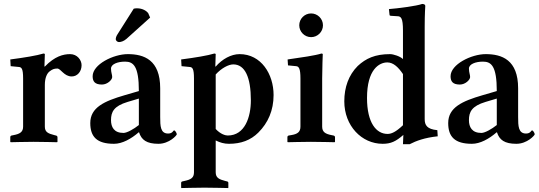

<svg xmlns="http://www.w3.org/2000/svg" viewBox="-20 -718 2729 972"><path d="M207 -381H205L207 -444C207 -446 202 -447 200 -447C168 -437 102 -426 32 -417L34 -383L75 -379C89 -378 97 -371 97 -321V-77C97 -50 81 -40 49 -34L39 -32C35 -31 32 -29 32 -23V0L34 2C34 2 114 0 150 0C189 0 269 2 269 2L271 0V-23C271 -29 267 -31 263 -32L255 -34C224 -42 207 -49 207 -77V-288C207 -324 218 -348 233 -358C245 -367 254 -371 270 -371C288 -371 304 -331 343 -331C372 -331 393 -356 393 -388C393 -414 371 -444 335 -444C300 -444 257 -433 207 -381Z M682 -48H684C696 -10 722 10 782 10C837 10 875 -33 875 -38C875 -45 866 -58 862 -58C856 -58 855 -42 831 -42C792 -42 791 -80 791 -126V-271C791 -415 709 -444 627 -444C554 -444 449 -392 449 -332C449 -306 460 -290 496 -290C524 -290 548 -314 548 -328C548 -340 542 -351 542 -371C542 -393 575 -406 613 -406C655 -406 683 -384 683 -257L611 -236C508 -206 437 -174 437 -95C437 -26 470 10 557 10C599 10 644 -15 682 -48ZM683 -85C658 -65 623 -45 605 -45C557 -45 542 -75 542 -110C542 -151 556 -181 626 -202L683 -219ZM657 -674 574 -543C568 -534 566 -525 566 -519C566 -513 574 -505 582 -505C592 -505 606 -509 620 -521L740 -629L730 -652C722 -662 703 -676 673 -676C668 -676 660 -675 657 -674Z M1072 -381H1070L1072 -444C1072 -446 1067 -447 1065 -447C1033 -437 967 -426 897 -417L899 -383L940 -379C954 -378 962 -371 962 -321V154C962 182 947 191 914 198L905 200C900 201 897 203 897 208V232L899 234C899 234 979 232 1015 232C1054 232 1135 234 1135 234L1136 232V208C1136 203 1133 201 1128 200L1120 198C1089 190 1072 182 1072 154V-7C1094 4 1115 10 1139 10C1200 10 1249 -8 1288 -47C1337 -96 1365 -159 1365 -237C1365 -343 1302 -444 1193 -444C1150 -444 1105 -419 1072 -381ZM1072 -341C1101 -373 1137 -392 1161 -392C1220 -392 1250 -327 1250 -210C1250 -126 1220 -32 1133 -32C1122 -32 1097 -38 1072 -65Z M1611 -321C1611 -371 1614 -444 1614 -444C1614 -446 1609 -447 1607 -447C1576 -437 1506 -427 1436 -417L1438 -387L1479 -383C1493 -382 1501 -371 1501 -321V-77C1501 -49 1485 -39 1454 -34L1442 -32C1438 -31 1435 -29 1435 -23V0L1437 2C1437 2 1518 0 1554 0C1593 0 1674 2 1674 2L1676 0V-23C1676 -29 1672 -31 1668 -32L1658 -34C1628 -40 1611 -49 1611 -77ZM1495 -590C1495 -557 1522 -530 1555 -530C1588 -530 1615 -557 1615 -590C1615 -623 1588 -650 1555 -650C1522 -650 1495 -623 1495 -590Z M2130 -583C2130 -648 2133 -688 2133 -688C2133 -695 2126 -698 2117 -698C2092 -688 1990 -675 1949 -672L1952 -643C1952 -640 1955 -638 1958 -638L1990 -636C2010 -636 2020 -628 2020 -563V-419C2006 -433 1971 -444 1955 -444C1878 -444 1832 -422 1791 -384C1745 -338 1723 -276 1723 -205C1723 -81 1811 10 1917 10C1959 10 1984 -2 2022 -35L2020 12H2054C2087 -5 2130 -21 2196 -28L2194 -59C2141 -64 2130 -85 2130 -115ZM2020 -343V-84C1984 -50 1962 -40 1942 -40C1885 -40 1838 -96 1838 -222C1838 -367 1900 -402 1941 -402C1972 -402 1998 -376 2020 -343Z M2494 -48H2496C2508 -10 2534 10 2594 10C2649 10 2687 -33 2687 -38C2687 -45 2678 -58 2674 -58C2668 -58 2667 -42 2643 -42C2604 -42 2603 -80 2603 -126V-271C2603 -415 2521 -444 2439 -444C2366 -444 2261 -392 2261 -332C2261 -306 2272 -290 2308 -290C2336 -290 2360 -314 2360 -328C2360 -340 2354 -351 2354 -371C2354 -393 2387 -406 2425 -406C2467 -406 2495 -384 2495 -257L2423 -236C2320 -206 2249 -174 2249 -95C2249 -26 2282 10 2369 10C2411 10 2456 -15 2494 -48ZM2495 -85C2470 -65 2435 -45 2417 -45C2369 -45 2354 -75 2354 -110C2354 -151 2368 -181 2438 -202L2495 -219Z"/></svg>

Font: Libertinus Serif Semibold
Style: Regular
Weight: 600
Designer: Philipp H. Poll, Khaled Hosny
Foundry: Caleb Maclennan
Version: Version 7.050;RELEASE